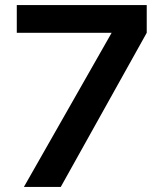

<svg xmlns="http://www.w3.org/2000/svg" viewBox="-20 -735 643 755"><path d="M557 -715V-606L219 0H74L419 -606H46V-715Z"/></svg>

Font: Wix Madefor Display
Style: Bold
Weight: 700
Designer: Dalton Maag Ltd
Foundry: Dalton Maag Ltd
Version: Version 3.100